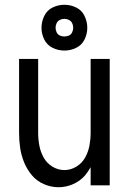

<svg xmlns="http://www.w3.org/2000/svg" viewBox="-20 -777 540 805"><path d="M250 -565Q224 -565 200.5 -576.5Q177 -588 165.5 -611.5Q154 -635 154 -660.5Q154 -686 165.5 -710Q177 -734 200.5 -745.5Q224 -757 250 -757Q276 -757 299.5 -745.5Q323 -734 334.5 -710Q346 -686 346 -660.5Q346 -635 334.5 -611.5Q323 -588 299.5 -576.5Q276 -565 250 -565ZM250 -624Q260 -624 269 -628Q278 -632 282.5 -641.5Q287 -651 287 -661Q287 -671 282.5 -680Q278 -689 269 -693.5Q260 -698 250 -698Q240 -698 231 -693.5Q222 -689 217.5 -680Q213 -671 213 -661Q213 -651 217.5 -641.5Q222 -632 231 -628Q240 -624 250 -624ZM225 8Q194 8 164 -5Q134 -18 113.5 -42.5Q93 -67 81 -96.5Q69 -126 64.5 -157Q60 -188 60 -220V-530H140V-220Q140 -193 145 -166.5Q150 -140 163 -116.5Q176 -93 199.5 -78.5Q223 -64 250 -64Q277 -64 300.5 -78.5Q324 -93 337 -116.5Q350 -140 355 -166.5Q360 -193 360 -220V-530H440V0H360V-76Q350 -58 337 -42Q316 -18 286.5 -5Q257 8 225 8Z"/></svg>

Font: Iosevka SS08
Style: Regular
Weight: 400
Monospace: yes
Designer: Belleve Invis
Foundry: Belleve Invis
Version: 2.1.0; ttfautohint (v1.8.2)